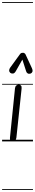

<svg xmlns="http://www.w3.org/2000/svg" viewBox="-25 -1349 334 1832"><path d="M97.5 0Q83.5 0 75.8 -8Q68 -16 70 -34.5L118 -506.5Q120 -524.5 130.5 -533Q141 -541.5 155 -541.5Q166.5 -541.5 175 -532.5Q183.5 -523.5 181 -502.5L131.5 -36Q129.5 -18 119.2 -9Q109 0 97.5 0ZM97.5 0Q83.5 0 75.8 -8Q68 -16 70 -34.5L118 -506.5Q120 -524.5 130.5 -533Q141 -541.5 155 -541.5Q166.5 -541.5 175 -532.5Q183.5 -523.5 181 -502.5L131.5 -36Q129.5 -18 119.2 -9Q109 0 97.5 0ZM266.5 -647Q251.5 -642 240 -648.2Q228.5 -654.5 224.5 -668.5L188.5 -780.5L125.5 -669.5Q113 -648 97.8 -647.2Q82.5 -646.5 73 -654Q62 -664.5 62.5 -677.5Q63 -690.5 71 -702L164 -830Q172.5 -842.5 180.8 -844Q189 -845.5 196.5 -845.5Q201 -845.5 208.5 -841Q216 -836.5 219.5 -828L279 -699.5Q289.5 -676.5 283.8 -663.5Q278 -650.5 266.5 -647ZM-5 455H289.5V463H-5ZM-5 -16H289.5V0H-5ZM-5 -549H289.5V-541H-5ZM-5 -1329H289.5V-1321H-5Z"/></svg>

Font: Edu SA Dotted Guide
Style: Regular
Weight: 400
Designer: Tina and Corey Anderson, Eben Sorkin, Mirko Velimirovic
Foundry: Google for Education
Version: Version 2.000